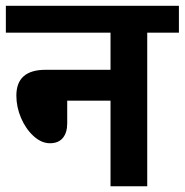

<svg xmlns="http://www.w3.org/2000/svg" viewBox="-35 -649 643 669"><path d="M350.1 0V-298.3H199.2V-219.2Q199.2 -186.5 183.8 -168.2Q168.5 -149.9 138.9 -149.9Q109.4 -149.9 82 -174.8Q54.7 -199.7 38.3 -238Q22 -276.4 22 -315.9Q22 -405.8 124 -405.8H350.1V-535.2H-14.6V-628.9H588.4V-535.2H478V0Z"/></svg>

Font: Yantramanav
Style: Bold
Weight: 700
Version: Version 1.001;PS 1.0;hotconv 1.0.72;makeotf.lib2.5.5900; ttf